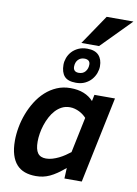

<svg xmlns="http://www.w3.org/2000/svg" viewBox="-105 -1041 803 1123"><g transform="rotate(10 297.0 -479.5)"><path d="M32.2 -168Q32.2 -206.5 39.8 -248Q47.4 -289.6 62.5 -329.3Q77.6 -369.1 100.1 -405Q122.6 -440.9 152.3 -468Q182.1 -495.1 219 -511Q255.9 -526.9 299.8 -526.9Q345.2 -526.9 379.2 -513.2Q413.1 -499.5 436 -474.1L443.8 -512.2H565.9L459 0H356L358.9 -63Q333.5 -41.5 311.8 -26.6Q290 -11.7 270 -2.4Q250 6.8 230 11Q210 15.1 188 15.1Q151.4 15.1 122.6 4.9Q93.8 -5.4 73.7 -27.6Q53.7 -49.8 43 -84.5Q32.2 -119.1 32.2 -168ZM414.1 -370.1Q406.2 -378.9 395.5 -387.2Q384.8 -395.5 372.1 -401.9Q359.4 -408.2 345.2 -412.1Q331.1 -416 315.9 -416Q290 -416 268.8 -405.3Q247.6 -394.5 230.7 -376.2Q213.9 -357.9 201.4 -334.2Q189 -310.5 180.7 -285.2Q172.4 -259.8 168.2 -233.9Q164.1 -208 164.1 -186Q164.1 -139.2 179.7 -117.7Q195.3 -96.2 229 -96.2Q248 -96.2 267.3 -102.1Q286.6 -107.9 304.9 -116.9Q323.2 -126 339.8 -137.2Q356.4 -148.4 370.1 -159.2ZM446.8 -682.1Q446.8 -662.6 439.2 -641.6Q431.6 -620.6 416.5 -603Q401.4 -585.4 378.4 -574.2Q355.5 -563 324.7 -563Q275.9 -563 255.4 -586.7Q234.9 -610.4 234.9 -654.8Q234.9 -674.3 242.4 -695.1Q250 -715.8 265.1 -732.7Q280.3 -749.5 303.2 -760.3Q326.2 -771 356.9 -771Q402.3 -771 424.6 -747.3Q446.8 -723.6 446.8 -682.1ZM331.1 -623Q356 -623 369.9 -639.9Q383.8 -656.7 383.8 -681.2Q383.8 -696.3 374.8 -703.6Q365.7 -710.9 350.1 -710.9Q326.7 -710.9 312.3 -695.3Q297.9 -679.7 297.9 -653.8Q297.9 -639.6 305.9 -631.3Q314 -623 331.1 -623ZM420.9 -797.9H315.9L435.1 -974.1H594.2Z"/></g></svg>

Font: Lorenzo Sans
Style: Bold Italic
Weight: 700
Italic angle: -12°
Foundry: Intel Corporation
Version: Version 1.00; ttfautohint (v1.5)